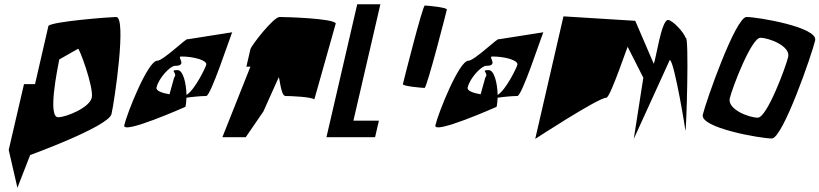

<svg xmlns="http://www.w3.org/2000/svg" viewBox="-20 -646 3858 904"><path d="M21 60 62 238 122 84C122 84 491 -50 505 -109C520 -176 577 -566 527 -566C500 -566 225 -545 208 -524L145 -250H93ZM259 -366 347 -416C350 -430 423 -234 412 -186C401 -138 290 -94 254 -94C203 -94 251 -323 259 -366Z M565 -56C554 -10 853 -143 853 -143C856 -155 857 -170 858 -186C893 -191 930 -194 951 -194C972 -194 1059 -459 1073 -494L863 -461C862 -472 749 -360 720 -360C676 -360 577 -110 565 -56ZM717 -234C727 -278 781 -336 804 -336C865 -336 810 -380 833 -380C893 -380 956 -362 951 -341C948 -328 897 -222 858 -199C857 -254 842 -316 816 -316C774 -316 819 -304 800 -281L778 -202C744 -208 713 -218 717 -234ZM1073 -494H1074C1075 -499 1075 -499 1073 -494Z M1027 0H1137L1220 -121L1291 -279C1296 -300 1300 -194 1324 -194C1350 -194 1445 -190 1460 -178L1561 -536C1547 -560 1322 -566 1296 -566C1268 -566 1163 -432 1159 -414L1140 -332H1159Z M1517 0H1746L1764 -78H1644L1771 -626H1662Z M1877 -250C1875 -240 1969 -232 1979 -232C1990 -232 2082 -591 2084 -601C2086 -611 1991 -620 1980 -620C1970 -620 1879 -260 1877 -250Z M2030 -56C2019 -10 2318 -143 2318 -143C2321 -155 2322 -170 2323 -186C2358 -191 2395 -194 2416 -194C2437 -194 2524 -459 2538 -494L2328 -461C2327 -472 2214 -360 2185 -360C2141 -360 2042 -110 2030 -56ZM2182 -234C2192 -278 2246 -336 2269 -336C2330 -336 2275 -380 2298 -380C2358 -380 2421 -362 2416 -341C2413 -328 2362 -222 2323 -199C2322 -254 2307 -316 2281 -316C2239 -316 2284 -304 2265 -281L2243 -202C2209 -208 2178 -218 2182 -234ZM2538 -494H2539C2540 -499 2540 -499 2538 -494Z M2500 8C2500 8 2797 -186 2835 -186C2855 -186 2946 -466 2936 -424L3009 -280L2964 8L3130 -356C3142 -410 3193 -128 3207 -32C3211 -6 3226 -490 3208 -468C3200 -494 3146 -552 3125 -552C3094 -552 3068 -364 3058 -346L2971 -548L2633 -569Z M3289 -106C3275 -44 3561 6 3614 6C3666 6 3804 -394 3818 -456C3832 -518 3547 -566 3495 -566C3443 -566 3303 -166 3289 -106ZM3416 -183C3428 -234 3518 -468 3560 -468C3602 -468 3703 -428 3691 -378C3679 -328 3591 -92 3548 -92C3505 -92 3404 -132 3416 -183Z"/></svg>

Font: Crazy Punk
Style: Obl
Weight: 400
Version: Version 1